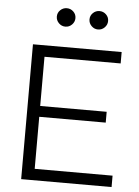

<svg xmlns="http://www.w3.org/2000/svg" viewBox="-60 -960 730 1007"><g transform="rotate(5 304.5 -457.0)"><path d="M566 -60V0H90V-710H557V-650H156V-391H506V-334H156V-60ZM202 -866Q202 -886 216.5 -900Q231 -914 251 -914Q271 -914 285.5 -900Q300 -886 300 -866Q300 -846 285.5 -831.5Q271 -817 251 -817Q231 -817 216.5 -831.5Q202 -846 202 -866ZM374 -866Q374 -886 388.5 -900Q403 -914 423 -914Q443 -914 457.5 -900Q472 -886 472 -866Q472 -846 457.5 -831.5Q443 -817 423 -817Q403 -817 388.5 -831.5Q374 -846 374 -866Z"/></g></svg>

Font: Rising Sun Light
Style: Regular
Weight: 300
Designer: Matt McInerney, Pablo Impallari, Rodrigo Fuenzalida (Raleway font), Stephen Hutchings (Greek), Cristiano Sobral (main ch
Foundry: The Rising Sun Project Authors
Version: Version 4.327; ttfautohint (v1.8.4.7-5d5b-dirty)